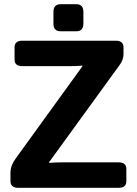

<svg xmlns="http://www.w3.org/2000/svg" viewBox="-20 -894 651 914"><path d="M268.6 -745.1Q234.4 -745.1 234.4 -781.7V-837.4Q234.4 -874 268.6 -874H342.8Q377 -874 377 -837.4V-781.7Q377 -745.1 342.8 -745.1ZM66.4 0Q29.8 0 29.8 -31.7V-71.8Q29.8 -105.5 54.7 -139.6L372.1 -578.1V-581.5Q342.8 -579.1 313.5 -579.1H85.9Q49.3 -579.1 49.3 -610.8V-668.5Q49.3 -700.2 85.9 -700.2H531.2Q567.9 -700.2 567.9 -668.5V-635.7Q567.9 -609.9 550.8 -586.4L213.9 -122.1V-118.7Q243.2 -121.1 272.5 -121.1H544.9Q581.5 -121.1 581.5 -89.4V-31.7Q581.5 0 544.9 0Z"/></svg>

Font: Istok
Style: Bold
Weight: 700
Designer: Andrey V. Panov
Foundry: Andrey V. Panov
Version: Version 1.0.1